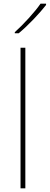

<svg xmlns="http://www.w3.org/2000/svg" viewBox="-20 -1018 269 1038"><path d="M229 -991V-998H199C170 -955 105 -884 60 -844V-838H81C134 -882 194 -946 229 -991ZM117 0V-760H91V0Z"/></svg>

Font: Noto Sans Malayalam Thin
Style: Regular
Weight: 100
Designer: Jelle Bosma - Monotype Design Team
Foundry: Monotype Imaging Inc.
Version: Version 2.104